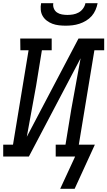

<svg xmlns="http://www.w3.org/2000/svg" viewBox="-30 -975 669 1196"><path d="M379 -815Q358 -815 336.5 -817.5Q315 -820 296.5 -827Q278 -834 262 -846Q246 -858 236 -875Q226 -892 224 -913Q222 -934 226 -955H302Q299 -938 305.5 -922Q312 -906 325.5 -897Q339 -888 356 -885Q373 -882 390 -882Q407 -882 425 -885Q443 -888 459.5 -897Q476 -906 487.5 -922Q499 -938 502 -955H578Q574 -934 565 -913Q556 -892 541 -875Q526 -858 506 -846Q486 -834 464.5 -827Q443 -820 421.5 -817.5Q400 -815 379 -815ZM345 201 438 0H317V-74H378L414 -294Q428 -374 443 -453Q458 -532 472 -612L150 0H-10V-74H51L148 -662H97L96 -735H292V-662H231L195 -441Q181 -361 166 -282Q151 -203 137 -123L459 -735H619V-662H558L461 -74H561L435 201Z"/></svg>

Font: Iosevka Etoile
Style: Italic
Weight: 400
Italic angle: -9°
Designer: Belleve Invis
Foundry: Belleve Invis
Version: Version 22.1.2; ttfautohint (v1.8.4)